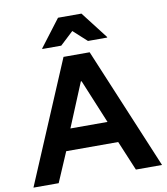

<svg xmlns="http://www.w3.org/2000/svg" viewBox="-95 -970 913 1049"><g transform="rotate(-10 361.5 -445.5)"><path d="M5 0 290.8 -675H435.8L718.3 0H573.3L504.2 -165H215.8L145 0ZM260 -283.3H465.8L365 -526.7H360.8ZM184.2 -737.5V-740.8L298.3 -890.8H428.3L544.2 -740.8V-737.5H437.5L362.5 -805.8L289.2 -737.5Z"/></g></svg>

Font: Funnel Display
Style: Bold
Weight: 700
Designer: NORD ID, Kristian Moeller
Foundry: Dicotype
Version: Version 1.000